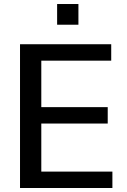

<svg xmlns="http://www.w3.org/2000/svg" viewBox="-20 -940 633 960"><path d="M80.1 -718.8H536.1V-636.7H186.5V-404.3H518.6V-322.3H186.5V-82H542V0H80.1ZM265.6 -816.4V-919.9H372.1V-816.4Z"/></svg>

Font: Min Sans Medium
Style: Regular
Weight: 500
Designer: Jinseong-Kim, NotoSansCJK, Nunito
Foundry: Jinseong-Kim
Version: Version 1.400;Glyphs 3.1.2 (3151)